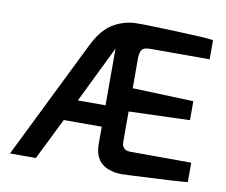

<svg xmlns="http://www.w3.org/2000/svg" viewBox="-80 -831 1102 936"><g transform="rotate(10 471.0 -363.5)"><path d="M524 -732H568Q578 -732 720.5 -727Q863 -722 904 -716V-621H610Q574 -621 566 -603Q560 -590 559 -567V-417L861 -406V-312L559 -302V-158Q559 -133 565 -127Q571 -121 572.5 -118.5Q574 -116 579.5 -114Q585 -112 586.5 -111.5Q588 -111 595 -110.5Q602 -110 603 -110Q604 -110 612 -110Q620 -110 621 -110L903 -109V-13Q869 -8 628 3L600 4Q590 5 579.5 5Q569 5 553 3.5Q537 2 515.5 -5.5Q494 -13 478 -27Q443 -58 443 -121V-206H255L153 0H25L314 -586Q357 -673 414 -703Q467 -732 524 -732ZM443 -312V-593L306 -312Z"/></g></svg>

Font: Exo
Style: DemiBold
Weight: 600
Designer: Natanael Gama
Version: Version 1.00